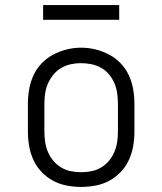

<svg xmlns="http://www.w3.org/2000/svg" viewBox="-20 -729 640 757"><path d="M300 8Q271 8 242.5 2.5Q214 -3 189 -16.5Q164 -30 144 -51Q124 -72 112 -98Q100 -124 95 -152.5Q90 -181 90 -210V-320Q90 -349 95 -377.5Q100 -406 112 -432Q124 -458 144 -479Q164 -500 189.5 -513.5Q215 -527 243 -534Q271 -541 300 -541Q329 -541 357 -534Q385 -527 410.5 -513.5Q436 -500 456 -479Q476 -458 488 -432Q500 -406 505 -377.5Q510 -349 510 -320V-210Q510 -181 505 -152.5Q500 -124 488 -98Q476 -72 456 -51Q436 -30 411 -16.5Q386 -3 357.5 2.5Q329 8 300 8ZM300 -50Q320 -50 340.5 -54Q361 -58 378.5 -68.5Q396 -79 409.5 -95Q423 -111 431 -130Q439 -149 442 -169.5Q445 -190 445 -210V-320Q445 -341 442 -361.5Q439 -382 431 -401Q423 -420 409.5 -436Q396 -452 378 -462Q360 -472 339.5 -476Q319 -480 298 -480Q278 -480 258 -475.5Q238 -471 220.5 -460.5Q203 -450 190 -434Q177 -418 169 -399.5Q161 -381 158 -360.5Q155 -340 155 -320V-210Q155 -190 158 -169.5Q161 -149 169 -130Q177 -111 190.5 -95Q204 -79 221.5 -68.5Q239 -58 259.5 -54Q280 -50 300 -50ZM150 -651V-709H450V-651Z"/></svg>

Font: Iosevka Slab Light Extended
Style: Regular
Weight: 300
Width: 7
Monospace: yes
Designer: Belleve Invis
Foundry: Belleve Invis
Version: Version 11.1.0; ttfautohint (v1.8.3)